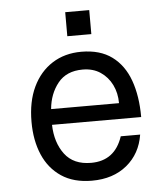

<svg xmlns="http://www.w3.org/2000/svg" viewBox="-52 -763 723 828"><g transform="rotate(-5 309.0 -349.0)"><path d="M537 -162Q524 -80 464.5 -31Q405 18 313 18Q234 18 181 -17.5Q128 -53 101.5 -115Q75 -177 75 -257Q75 -345 105 -408Q135 -471 189 -505.5Q243 -540 315 -540Q396 -540 447.5 -502Q499 -464 523.5 -396Q548 -328 548 -237H162Q164 -160 202 -109.5Q240 -59 316 -59Q419 -59 453 -162ZM314 -463Q244 -463 207 -417Q170 -371 164 -305H458Q458 -349 440.5 -384.5Q423 -420 391 -441.5Q359 -463 314 -463ZM261 -716H365V-612H261Z"/></g></svg>

Font: Fragment Mono SC
Style: Regular
Weight: 400
Monospace: yes
Designer: Wei Huang based on Nimbus Sans by URW Studio, based on Helvetica by Max Miedinger.
Foundry: Wei Huang
Version: Version 1.012; ttfautohint (v1.8.4.7-5d5b)